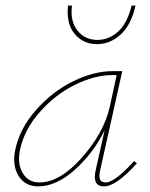

<svg xmlns="http://www.w3.org/2000/svg" viewBox="-20 -660 535 683"><path d="M325 -503Q276 -503 245.5 -539.5Q215 -576 222 -640H236Q229 -585 255.5 -551.5Q282 -518 327 -518Q367 -518 400 -547.5Q433 -577 448 -640H462Q447 -572 409.5 -537.5Q372 -503 325 -503ZM457 -87 467 -79Q393 3 350 3Q308 3 320 -53L352 -196Q312 -115 246 -56Q180 3 116 3Q69 3 46 -34.5Q23 -72 34 -126Q50 -203 108.5 -269Q167 -335 240.5 -371Q314 -407 382 -407H415L336 -53Q326 -11 356 -11Q388 -11 457 -87ZM120 -11Q193 -11 271 -99Q349 -187 370 -278L395 -393H381Q318 -393 248 -359Q178 -325 122 -262Q66 -199 51 -126Q41 -77 61 -44Q81 -11 120 -11Z"/></svg>

Font: EauTest Thin
Style: Italic
Weight: 250
Italic angle: -12°
Designer: Christian Thalmann (Catharsis Fonts)
Version: Version 0.001;PS 000.001;hotconv 1.0.88;makeotf.lib2.5.64775